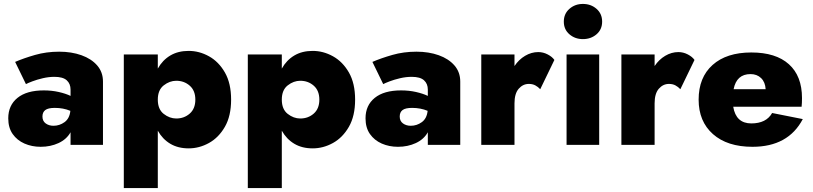

<svg xmlns="http://www.w3.org/2000/svg" viewBox="-20 -737 4135 977"><path d="M112 -309 57 -422Q101 -441 158.5 -457.5Q216 -474 281 -474Q344 -474 394.5 -456Q445 -438 474.5 -404Q504 -370 504 -322V0H339V-64Q319 -28 278 -9Q237 10 187 10Q142 10 104.5 -6.5Q67 -23 44.5 -55Q22 -87 22 -135Q22 -201 69 -239Q116 -277 203 -277Q243 -277 278.5 -269Q314 -261 339 -249V-281Q339 -311 319.5 -328.5Q300 -346 257 -346Q228 -346 198 -339Q168 -332 144.5 -323Q121 -314 112 -309ZM196 -144Q196 -121 212.5 -109Q229 -97 252 -97Q283 -97 308.5 -115.5Q334 -134 338 -173Q302 -188 259 -188Q225 -188 210.5 -177Q196 -166 196 -144Z M783 220H610V-460H783V-388Q807 -431 846.5 -454.5Q886 -478 940 -478Q994 -478 1043.5 -450.5Q1093 -423 1124.5 -368Q1156 -313 1156 -230Q1156 -147 1124.5 -92Q1093 -37 1043.5 -9.5Q994 18 940 18Q886 18 846.5 -5.5Q807 -29 783 -72ZM974 -230Q974 -276 945.5 -301Q917 -326 877 -326Q843 -326 813 -302.5Q783 -279 783 -230Q783 -181 813 -157.5Q843 -134 877 -134Q917 -134 945.5 -159Q974 -184 974 -230Z M1414 220H1241V-460H1414V-388Q1438 -431 1477.5 -454.5Q1517 -478 1571 -478Q1625 -478 1674.5 -450.5Q1724 -423 1755.5 -368Q1787 -313 1787 -230Q1787 -147 1755.5 -92Q1724 -37 1674.5 -9.5Q1625 18 1571 18Q1517 18 1477.5 -5.5Q1438 -29 1414 -72ZM1605 -230Q1605 -276 1576.5 -301Q1548 -326 1508 -326Q1474 -326 1444 -302.5Q1414 -279 1414 -230Q1414 -181 1444 -157.5Q1474 -134 1508 -134Q1548 -134 1576.5 -159Q1605 -184 1605 -230Z M1930 -309 1875 -422Q1919 -441 1976.5 -457.5Q2034 -474 2099 -474Q2162 -474 2212.5 -456Q2263 -438 2292.5 -404Q2322 -370 2322 -322V0H2157V-64Q2137 -28 2096 -9Q2055 10 2005 10Q1960 10 1922.5 -6.5Q1885 -23 1862.5 -55Q1840 -87 1840 -135Q1840 -201 1887 -239Q1934 -277 2021 -277Q2061 -277 2096.5 -269Q2132 -261 2157 -249V-281Q2157 -311 2137.5 -328.5Q2118 -346 2075 -346Q2046 -346 2016 -339Q1986 -332 1962.5 -323Q1939 -314 1930 -309ZM2014 -144Q2014 -121 2030.5 -109Q2047 -97 2070 -97Q2101 -97 2126.5 -115.5Q2152 -134 2156 -173Q2120 -188 2077 -188Q2043 -188 2028.5 -177Q2014 -166 2014 -144Z M2729 -283Q2718 -295 2704 -302.5Q2690 -310 2671 -310Q2641 -310 2619.5 -285.5Q2598 -261 2598 -211V0H2429V-460H2598V-401Q2620 -434 2652 -453Q2684 -472 2719 -472Q2744 -472 2767 -460Q2790 -448 2801 -432Z M2849 -627Q2849 -667 2877.5 -692Q2906 -717 2946 -717Q2987 -717 3015.5 -692Q3044 -667 3044 -627Q3044 -587 3015.5 -562.5Q2987 -538 2946 -538Q2906 -538 2877.5 -562.5Q2849 -587 2849 -627ZM2863 -460H3029V0H2863Z M3442 -283Q3431 -295 3417 -302.5Q3403 -310 3384 -310Q3354 -310 3332.5 -285.5Q3311 -261 3311 -211V0H3142V-460H3311V-401Q3333 -434 3365 -453Q3397 -472 3432 -472Q3457 -472 3480 -460Q3503 -448 3514 -432Z M3809 10Q3681 10 3608 -54.5Q3535 -119 3535 -230Q3535 -343 3606 -406.5Q3677 -470 3803 -470Q3928 -470 3994.5 -410Q4061 -350 4061 -238Q4061 -226 4060.5 -214.5Q4060 -203 4059 -194H3711Q3725 -109 3803 -109Q3879 -109 3909 -162L4065 -131Q3991 10 3809 10ZM3799 -360Q3728 -360 3713 -283H3876Q3874 -319 3853 -339.5Q3832 -360 3799 -360Z"/></svg>

Font: Jost* Heavy
Style: Regular
Weight: 800
Version: Version 3.7